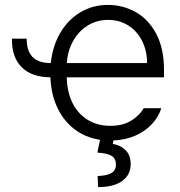

<svg xmlns="http://www.w3.org/2000/svg" viewBox="-20 -558 728 777"><path d="M185.5 -302.7Q192.9 -372.1 224.1 -425.3Q255.4 -478.5 305.2 -508.3Q355 -538.1 417 -538.1Q477.1 -538.1 528.8 -509.3Q580.6 -480.5 612.1 -421.4Q643.6 -362.3 643.6 -276.4V-245.1H250Q251.5 -185.5 273.4 -141.4Q295.4 -97.2 335 -73Q374.5 -48.8 426.8 -48.8Q477.1 -48.8 511 -69.8Q544.9 -90.8 561.5 -120.1H632.8Q621.6 -84.5 594.7 -55.7Q567.9 -26.9 528.1 -9.3Q488.3 8.3 439 10.3L436.5 24.4Q468.8 29.8 488.8 50.3Q508.8 70.8 508.8 106.4Q508.8 149.4 474.6 174.3Q440.4 199.2 377 199.2L375 154.3Q411.1 153.3 430.2 142.6Q449.2 131.8 449.2 108.4Q449.2 83.5 431.6 72.8Q414.1 62 374 59.6L384.8 7.8Q325.2 -1.5 281 -35.4Q236.8 -69.3 211.7 -123.3Q186.5 -177.2 184.1 -245.1Q106.4 -246.1 66.9 -286.9Q27.3 -327.6 28.3 -401.4H87.9Q87.9 -352.5 111.3 -327.9Q134.8 -303.2 185.5 -302.7ZM575.2 -302.7Q575.2 -352.1 555.2 -392.1Q535.2 -432.1 499.3 -454.8Q463.4 -477.5 418 -477.5Q371.1 -477.5 334 -454.1Q296.9 -430.7 275.1 -390.6Q253.4 -350.6 250.5 -302.7Z"/></svg>

Font: Pretendard Std Light
Style: Regular
Weight: 300
Designer: Base glyphs from Inter by Rasmus Andersson; Hangeul glyphs from Noto Sans CJK(Source Han Sans) by Jang Soo-young and Kan
Foundry: Kil Hyung-jin
Version: Version 1.309